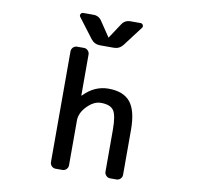

<svg xmlns="http://www.w3.org/2000/svg" viewBox="-99 -1084 1198 1165"><g transform="rotate(10 500.0 -501.0)"><path d="M728.5 -56.6Q728.5 -42 718.3 -31.7Q708 -21.5 693.4 -21.5H654.3Q640.6 -21.5 630.4 -31.7Q620.1 -42 620.1 -56.6V-313.5Q620.1 -404.3 599.1 -433.6Q578.1 -462.9 520.5 -462.9Q477.5 -462.9 436.5 -420.9Q395.5 -378.9 395.5 -332V-56.6Q395.5 -42 385.3 -31.7Q375 -21.5 361.3 -21.5H318.4Q304.7 -21.5 294.4 -31.7Q284.2 -42 284.2 -56.6V-738.3Q284.2 -752.9 294.4 -763.2Q304.7 -773.4 318.4 -773.4H361.3Q375 -773.4 385.3 -763.2Q395.5 -752.9 395.5 -738.3V-488.3Q395.5 -486.3 396.5 -485.8Q397.5 -485.4 398.4 -486.3Q464.8 -555.7 550.8 -555.7Q643.6 -555.7 686 -503.4Q728.5 -451.2 728.5 -332ZM495.1 -863.3Q495.1 -861.3 497.1 -861.3Q499 -861.3 499 -863.3L557.6 -952.1Q576.2 -981.4 611.3 -981.4H673.8Q683.6 -981.4 688.5 -971.7Q690.4 -967.8 690.4 -963.9Q690.4 -959 686.5 -954.1L594.7 -833Q573.2 -805.7 539.1 -805.7H455.1Q419.9 -805.7 398.4 -833L306.6 -954.1Q302.7 -959 302.7 -963.9Q302.7 -967.8 304.7 -971.7Q309.6 -981.4 320.3 -981.4H382.8Q417 -981.4 435.5 -952.1Z"/></g></svg>

Font: Gen Jyuu Gothic L Monospace Medium
Style: Regular
Weight: 500
Designer: [Source Han Sans]
Ryoko NISHIZUKA  (kana & ideographs); Paul D. Hunt (Latin, Greek & Cyrillic); Wenlong ZHANG  (bopomofo
Version: Version 1.002.20150607